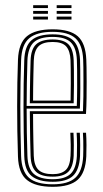

<svg xmlns="http://www.w3.org/2000/svg" viewBox="-20 -721 400 748"><path d="M185.5 6.8Q118.5 6.8 85.4 -19.5Q52.2 -45.8 50 -110.8Q48.2 -161.8 47.5 -210.8Q46.8 -259.8 46.8 -307Q46.8 -354.2 47.6 -399.5Q48.5 -444.8 50 -488.2Q52.5 -553.5 85.2 -580.1Q118 -606.8 185 -606.8Q252.2 -606.8 282.9 -579.8Q313.5 -552.8 316.2 -489Q316.8 -481.2 317.1 -458.2Q317.5 -435.2 317.6 -403.8Q317.8 -372.2 317.2 -338.9Q316.8 -305.5 315 -277.2H108.8Q109 -248.8 109.2 -222.2Q109.5 -195.8 110.1 -169.2Q110.8 -142.8 111.5 -114.2Q112.8 -76 129.9 -59.2Q147 -42.5 185.5 -42.5Q219 -42.5 235.9 -58.4Q252.8 -74.2 254.8 -114.2Q255.8 -132.8 255.5 -158.9Q255.2 -185 254 -204H266.2Q267.5 -181 267.6 -155Q267.8 -129 267 -113.8Q264.8 -70.2 245.8 -51.5Q226.8 -32.8 185.5 -32.8Q140.5 -32.8 120.5 -51.8Q100.5 -70.8 99.2 -113.8Q98.2 -145.5 97.6 -175.2Q97 -205 96.8 -233.2Q96.5 -261.5 96.2 -287.8H303.2Q304.5 -315 304.9 -346.5Q305.2 -378 305.1 -407.5Q305 -437 304.8 -458.9Q304.5 -480.8 304 -488.5Q301.5 -547 273.8 -572Q246 -597 185 -597Q123.8 -597 94 -572.1Q64.2 -547.2 62.2 -486.2Q60.8 -447 60 -402Q59.2 -357 59.2 -308.9Q59.2 -260.8 59.9 -211.2Q60.5 -161.8 62.2 -113.2Q64 -54.8 92.4 -28.9Q120.8 -3 185.5 -3Q245.2 -3 273.1 -28.1Q301 -53.2 304 -112.5Q304.5 -122.5 304.6 -138.9Q304.8 -155.2 304.4 -172.8Q304 -190.2 303 -204H315.2Q316.8 -183.5 316.9 -155.6Q317 -127.8 316.2 -111.8Q313.2 -48.2 282.8 -20.8Q252.2 6.8 185.5 6.8ZM185.5 -12.8Q131 -12.8 103.6 -34.9Q76.2 -57 74.5 -112.8Q73.2 -157 72.5 -204.1Q71.8 -251.2 71.6 -299.5Q71.5 -347.8 72.2 -394.9Q73 -442 74.5 -485.8Q76.2 -541.2 102.8 -564.2Q129.2 -587.2 185 -587.2Q239.8 -587.2 264.5 -564.1Q289.2 -541 291.8 -488.2Q292.2 -478.5 292.6 -447.8Q293 -417 292.9 -376.9Q292.8 -336.8 291.2 -298H83.8Q83.8 -253.8 84.5 -205.5Q85.2 -157.2 86.8 -113.5Q88.5 -63.8 112.1 -43.2Q135.8 -22.8 185.5 -22.8Q233 -22.8 255 -43.8Q277 -64.8 279.5 -113.5Q280.2 -128.5 280.1 -155.9Q280 -183.2 278.5 -204H291Q292.2 -182.5 292.4 -155.4Q292.5 -128.2 291.8 -113Q289 -59.2 264.4 -36Q239.8 -12.8 185.5 -12.8ZM83.8 -308.2H279.2Q280.5 -344.2 280.6 -381.4Q280.8 -418.5 280.4 -447.5Q280 -476.5 279.5 -487.5Q277.5 -535.2 255.6 -556.2Q233.8 -577.2 185 -577.2Q133.8 -577.2 111.2 -555.8Q88.8 -534.2 86.8 -485.2Q85.2 -442.2 84.6 -396.8Q84 -351.2 83.8 -308.2ZM96.2 -318.8Q96.2 -341.5 96.6 -368.9Q97 -396.2 97.6 -425.8Q98.2 -455.2 99.2 -484.8Q100.5 -529 120.6 -548.1Q140.8 -567.2 185 -567.2Q227.5 -567.2 246.4 -548.5Q265.2 -529.8 267 -487Q267.5 -475.8 267.9 -448.6Q268.2 -421.5 268.1 -387Q268 -352.5 267 -318.8ZM108.8 -329H255Q255.8 -363.2 255.8 -395.6Q255.8 -428 255.5 -452.4Q255.2 -476.8 254.8 -486.2Q253.2 -522.8 237.9 -540.1Q222.5 -557.5 185 -557.5Q146.2 -557.5 129.5 -540Q112.8 -522.5 111.5 -484.2Q110.8 -456.5 110.1 -430.4Q109.5 -404.2 109.2 -379.4Q109 -354.5 108.8 -329ZM200.8 -689.5V-700.8H258.5V-689.5ZM109.2 -645V-656.2H166.8V-645ZM109.2 -667.2V-678.5H166.8V-667.2ZM109.2 -689.5V-700.8H166.8V-689.5ZM200.8 -645V-656.2H258.5V-645ZM200.8 -667.2V-678.5H258.5V-667.2Z"/></svg>

Font: Big Shoulders Inline Text Thin Light
Style: Regular
Weight: 300
Version: Version 2.002